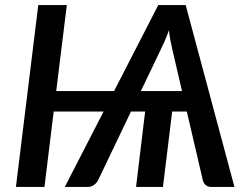

<svg xmlns="http://www.w3.org/2000/svg" viewBox="-20 -740 984 760"><path d="M700.5 -379.5 663.5 -538.5Q659.5 -554.5 655.5 -575.2Q651.5 -596 648.5 -620Q640 -595.5 630.8 -574.8Q621.5 -554 613.5 -538L537.5 -379.5ZM908 0H817.5Q803 0 794.5 -7.2Q786 -14.5 783 -26L719.5 -298.5H661.5L625 0H518.5L554.5 -298.5H498.5L368 -26Q363 -16 352.2 -8Q341.5 0 327.5 0H236.5L390 -298.5H192.5L156 0H43L131.5 -720H244.5L202.5 -379.5H431.5L606.5 -720H715Z"/></svg>

Font: Lato SemiBold
Style: Italic
Weight: 600
Italic angle: -7°
Designer: Lukasz Dziedzic with Adam Twardoch and Botio Nikoltchev
Foundry: tyPoland Lukasz Dziedzic
Version: Version 2.015; 2015-08-06; http://www.latofonts.com/